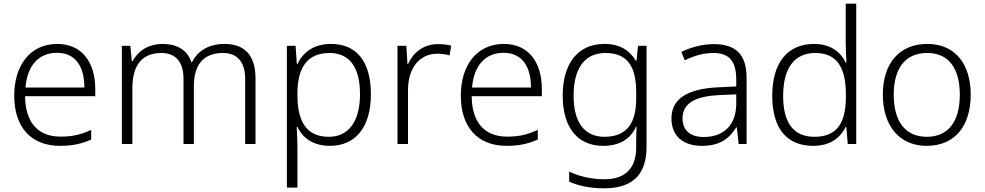

<svg xmlns="http://www.w3.org/2000/svg" viewBox="-20 -780 5335 1040"><path d="M290 -542C142 -542 57 -424 57 -262C57 -95 145 10 305 10C373 10 421 -1 474 -24V-76C415 -50 373 -40 307 -40C185 -40 117 -118 116 -259H496V-298C496 -440 426 -542 290 -542ZM289 -494C390 -494 437 -418 437 -306H118C128 -427 191 -494 289 -494Z M1196 -542C1113 -542 1051 -506 1020 -443H1017C995 -509 939 -542 862 -542C779 -542 725 -500 698 -448H694L686 -532H640V0H697V-302C697 -431 753 -493 854 -493C928 -493 974 -448 974 -353V0H1030V-311C1030 -435 1086 -493 1188 -493C1262 -493 1308 -448 1308 -353V0H1364V-355C1364 -485 1301 -542 1196 -542Z M1773 -542C1674 -542 1618 -491 1591 -433H1588L1581 -532H1534V236H1591V17C1591 -16 1589 -58 1587 -92H1591C1618 -36 1673 10 1767 10C1904 10 1989 -89 1989 -269C1989 -450 1909 -542 1773 -542ZM1765 -493C1875 -493 1930 -413 1930 -270C1930 -126 1871 -39 1761 -39C1645 -39 1591 -115 1591 -266V-276C1592 -416 1646 -493 1765 -493Z M2352 -541C2272 -541 2217 -493 2190 -433H2187L2181 -532H2133V0H2190V-292C2190 -411 2252 -489 2349 -489C2373 -489 2394 -486 2415 -480L2424 -533C2403 -538 2378 -541 2352 -541Z M2709 -542C2561 -542 2476 -424 2476 -262C2476 -95 2564 10 2724 10C2792 10 2840 -1 2893 -24V-76C2834 -50 2792 -40 2726 -40C2604 -40 2536 -118 2535 -259H2915V-298C2915 -440 2845 -542 2709 -542ZM2708 -494C2809 -494 2856 -418 2856 -306H2537C2547 -427 2610 -494 2708 -494Z M3254 -542C3108 -542 3028 -434 3028 -262C3028 -87 3110 10 3247 10C3333 10 3395 -25 3425 -94H3428C3427 -69 3426 -39 3426 -11V20C3426 125 3372 191 3255 191C3179 191 3113 174 3063 149V204C3113 226 3173 240 3253 240C3415 240 3482 157 3482 17V-532H3436L3428 -451H3424C3390 -508 3337 -542 3254 -542ZM3260 -493C3381 -493 3426 -416 3426 -281V-246C3426 -127 3386 -39 3254 -39C3146 -39 3087 -117 3087 -261C3087 -408 3145 -493 3260 -493Z M3846 -541C3782 -541 3721 -523 3671 -499L3689 -453C3740 -478 3789 -493 3844 -493C3925 -493 3968 -454 3968 -349V-312L3871 -307C3705 -300 3617 -245 3617 -139C3617 -43 3680 10 3782 10C3881 10 3930 -30 3968 -90H3971L3981 0H4024V-358C4024 -485 3966 -541 3846 -541ZM3878 -265 3968 -269V-217C3967 -105 3903 -38 3792 -38C3720 -38 3677 -73 3677 -139C3677 -219 3743 -259 3878 -265Z M4385 10C4480 10 4533 -36 4561 -93H4564L4572 0H4618V-760H4561V-545C4561 -514 4563 -472 4565 -441H4561C4534 -498 4479 -542 4390 -542C4248 -542 4163 -444 4163 -261C4163 -83 4243 10 4385 10ZM4392 -39C4277 -39 4222 -116 4222 -260C4222 -410 4282 -493 4396 -493C4515 -493 4562 -413 4562 -266V-257C4562 -116 4515 -39 4392 -39Z M5238 -267C5238 -432 5155 -542 5003 -542C4853 -542 4762 -439 4762 -267C4762 -99 4852 10 4999 10C5154 10 5238 -100 5238 -267ZM4821 -267C4821 -408 4882 -493 5002 -493C5127 -493 5179 -399 5179 -267C5179 -131 5124 -39 5000 -39C4878 -39 4821 -130 4821 -267Z"/></svg>

Font: Noto Sans Gurmukhi Light
Style: Regular
Weight: 300
Designer: Jelle Bosma - Monotype Design Team
Foundry: Monotype Imaging Inc.
Version: Version 2.004